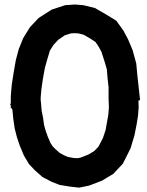

<svg xmlns="http://www.w3.org/2000/svg" viewBox="-20 -839 657 860"><path d="M24.9 -374 28.3 -374.5V-408.2L32.7 -459.5L41 -513.2L50.8 -569.3L64 -619.1L84 -668.5L114.3 -717.3L152.8 -758.3L211.4 -795.9L272 -815.9L315.4 -818.8L352.5 -815.9L404.8 -803.2L454.1 -774.9L501 -746.1L532.7 -702.1L554.2 -661.6L574.2 -613.8L590.3 -554.7L595.2 -502L607.4 -391.1L600.1 -388.2L601.1 -357.9L598.1 -320.3L592.3 -283.7L582.5 -233.9L564.9 -174.8L530.3 -106L487.8 -60.5L437 -29.8L379.4 -7.8L334.5 1.5L291.5 -3.4L247.1 -10.7L210 -25.4L170.4 -45.9L135.7 -76.7L109.9 -104L86.9 -142.6L68.4 -187L55.7 -224.6L45.9 -263.2L39.6 -306.2L35.6 -346.7L32.7 -354H28.3V-365.2ZM460.4 -298.3 465.3 -325.7 467.8 -358.9 466.3 -396.5V-448.7L461.9 -487.3L458.5 -528.8L448.2 -564L434.1 -607.9L418.9 -634.8L407.2 -651.4L383.8 -666.5L354.5 -683.6L330.6 -689.5L314.9 -690.4L297.9 -689.5L270 -680.7L240.7 -660.6L220.7 -639.2L203.6 -612.8L191.4 -571.8L181.2 -535.6L172.4 -487.3L165.5 -439.9L162.1 -400.4Q162.1 -397.9 162.1 -394.5Q162.1 -392.1 162.1 -391.1Q162.6 -387.7 163.3 -381.6Q164.1 -375.5 164.1 -372.6L166.5 -343.8L172.9 -311L177.2 -280.3L183.6 -256.3L193.8 -227.5L206.1 -198.7L215.8 -183.6L228 -171.4L247.6 -153.8L267.6 -143.1L283.7 -136.2L310.1 -131.3L328.1 -130.4L341.8 -133.3L376.5 -147L402.8 -163.1L420.9 -182.1L440.9 -220.2L453.1 -256.8Z"/></svg>

Font: Gap Sans
Style: Black
Weight: 400
Designer: Alexandre Liziard and Etienne Ozeray
Foundry: Interstices.io
Version: Version 1.6.1 - December 3. 2014